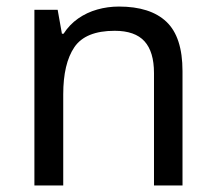

<svg xmlns="http://www.w3.org/2000/svg" viewBox="-20 -566 658 586"><path d="M343 -546Q439 -546 488 -499.5Q537 -453 537 -349V0H450V-343Q450 -408 421 -440Q392 -472 330 -472Q241 -472 207 -422Q173 -372 173 -278V0H85V-536H156L169 -463H174Q192 -491 218.5 -509.5Q245 -528 277 -537Q309 -546 343 -546Z"/></svg>

Font: ugurmukhi05
Style: Book
Weight: 400
Designer: Jelle Bosma - Monotype Design Team
Foundry: Monotype Imaging Inc.
Version: Version 2.003